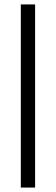

<svg xmlns="http://www.w3.org/2000/svg" viewBox="-20 -823 250 860"><path d="M73.2 -803.2H137.2V17.1H73.2Z"/></svg>

Font: Kurinto Book Core
Style: Regular
Weight: 400
Designer: Kurinto was developed by Clint Goss from a range of fonts that are compatible with the SIL Open Font License Version 1.1
Foundry: Clinton F. Goss
Version: Version 2.196; July 25, 2020